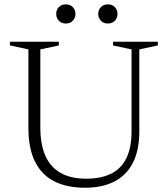

<svg xmlns="http://www.w3.org/2000/svg" viewBox="-20 -872 789 902"><path d="M598 -256V-640L511 -658.5V-676H721.5V-658.5L634.5 -640V-256Q634.5 -165.5 604 -106.5Q573.5 -47.5 516.5 -18.8Q459.5 10 380 10Q293.5 10 234.2 -20.5Q175 -51 144.2 -113.2Q113.5 -175.5 113.5 -271V-640L26.5 -658.5V-676H256.5V-658.5L169.5 -640V-273Q169.5 -193.5 193.2 -140Q217 -86.5 265 -59.5Q313 -32.5 386 -32.5Q454 -32.5 501.5 -55.8Q549 -79 573.5 -128.5Q598 -178 598 -256ZM289 -761.5Q268.5 -761.5 256.2 -774.8Q244 -788 244 -806.5Q244 -825.5 256.2 -838.5Q268.5 -851.5 289 -851.5Q310 -851.5 322.2 -838.5Q334.5 -825.5 334.5 -806.5Q334.5 -788 322.2 -774.8Q310 -761.5 289 -761.5ZM487 -761.5Q466 -761.5 453.8 -774.8Q441.5 -788 441.5 -806.5Q441.5 -825.5 453.8 -838.5Q466 -851.5 487 -851.5Q507.5 -851.5 519.8 -838.5Q532 -825.5 532 -806.5Q532 -788 519.8 -774.8Q507.5 -761.5 487 -761.5Z"/></svg>

Font: Newsreader 16pt Light
Style: Regular
Weight: 300
Designer: Hugues Gentile
Foundry: Production Type
Version: Version 1.003